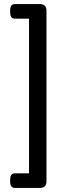

<svg xmlns="http://www.w3.org/2000/svg" viewBox="-20 -788 331 946"><path d="M53 138Q30 138 30 106V99Q30 66 53 66H123V-696H53Q30 -696 30 -728V-736Q30 -768 53 -768H176Q209 -768 209 -735V105Q209 138 176 138Z"/></svg>

Font: Asap Medium
Style: Regular
Weight: 500
Designer: Pablo Cosgaya
Foundry: Omnibus-Type
Version: Version 3.001; ttfautohint (v1.8.3)